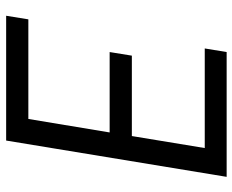

<svg xmlns="http://www.w3.org/2000/svg" viewBox="-88 -688 775 640"><g transform="rotate(90 300.0 -367.5)"><path d="M32 0 44 -74H376L421 -345H153L165 -419H433L473 -662H141L153 -735H569L448 0Z"/></g></svg>

Font: Iosevka Custom Oblique
Style: Regular
Weight: 400
Italic angle: -9°
Designer: Belleve Invis
Foundry: Belleve Invis
Version: Version 27.0.1